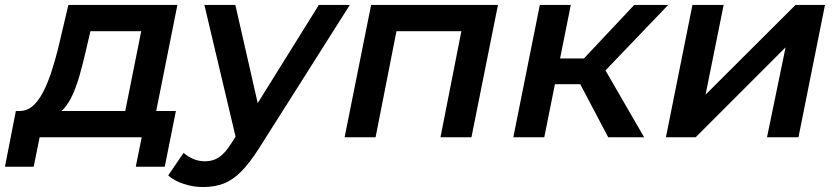

<svg xmlns="http://www.w3.org/2000/svg" viewBox="-88 -554 3381 775"><path d="M408 -58 482 -428H277L256 -338Q245 -291 233 -249Q221 -207 205.5 -172.5Q190 -138 169.5 -115Q149 -92 119 -86L-9 -106Q21 -106 44 -126Q67 -146 85.5 -181.5Q104 -217 119 -262.5Q134 -308 146 -356L188 -534H628L533 -58ZM-68 119 -24 -106H622L577 119H460L484 0H72L48 119Z M731 201Q691 201 652.5 188Q614 175 591 154L653 63Q670 78 691.5 87.5Q713 97 741 97Q772 97 796.5 80.5Q821 64 846 24L893 -49L905 -62L1199 -534H1324L956 47Q919 105 885 139Q851 173 814.5 187Q778 201 731 201ZM868 19 737 -534H862L967 -73Z M1303 0 1410 -534H1922L1815 0H1690L1780 -457L1803 -428H1482L1518 -457L1428 0Z M2367 0 2231 -258 2335 -306 2512 0ZM1984 0 2091 -534H2216L2109 0ZM2116 -214 2135 -318H2316L2297 -214ZM2339 -252 2221 -267 2472 -534H2609Z M2600 0 2707 -534H2833L2760 -172L3123 -534H3242L3135 0H3008L3083 -363L2720 0Z"/></svg>

Font: MOST Montserrat SemiBold
Style: Italic
Weight: 600
Italic angle: -11.3°
Designer: Julieta Ulanovsky
Foundry: Julieta Ulanovsky
Version: Version 8.000;March 11, 2024;FontCreator 15.0.0.2926 64-bit